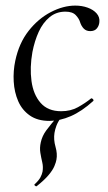

<svg xmlns="http://www.w3.org/2000/svg" viewBox="-20 -419 385 686"><path d="M156.8 13Q114.2 13 86.5 -6.4Q58.8 -25.8 45 -57.6Q31.2 -89.4 29 -127.4Q26.8 -165.4 34.6 -202Q48 -265.2 82.3 -308.8Q116.6 -352.4 161.4 -375.7Q206.2 -399 249 -399Q272.8 -399 293.2 -391.7Q313.6 -384.4 325.3 -371Q337 -357.6 335 -340Q334 -327.2 326.1 -317.5Q318.2 -307.8 302.4 -307.8Q288.2 -307.8 279.4 -316.7Q270.6 -325.6 266 -340Q262.8 -351.8 251 -364.6Q239.2 -377.4 213.8 -377.4Q181 -377.4 157.1 -357.6Q133.2 -337.8 118.4 -305.4Q103.6 -273 95.8 -233Q86 -178 92.5 -129.6Q99 -81.2 125.1 -51.4Q151.2 -21.6 198.6 -21.6Q232.4 -21.6 258.3 -35.9Q284.2 -50.2 305 -67Q307.8 -69 311.8 -65Q315.8 -61 313 -58Q272 -21 232.9 -4Q193.8 13 156.8 13ZM110.6 246.6Q108.8 247.6 104.9 244.3Q101 241 104 239.2Q118.6 225.6 124.3 214.9Q130 204.2 132 194.2Q134.8 177.2 131 161.1Q127.2 145 124.2 127.1Q121.2 109.2 125.8 89.2Q130.8 66.4 145.5 46.6Q160.2 26.8 188.8 -6.6Q191.4 -9 196.1 -6.2Q200.8 -3.4 198.4 -0.2Q186.6 16.8 181.6 30.2Q176.6 43.6 174.6 56.2Q171 80 178.3 105.3Q185.6 130.6 181.6 151.6Q180.4 159.8 174.5 174.2Q168.6 188.6 153.5 206.6Q138.4 224.6 110.6 246.6Z"/></svg>

Font: Cormorant Garamond Light
Style: Italic
Weight: 300
Italic angle: -10°
Designer: Christian Thalmann (Catharsis Fonts)
Foundry: Catharsis Fonts
Version: Version 4.001